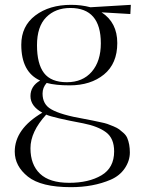

<svg xmlns="http://www.w3.org/2000/svg" viewBox="-20 -524 601 794"><path d="M41 103Q41 9 155 -58Q106 -85 106 -126.5Q106 -168 146 -191Q68 -226 68 -339Q68 -416 126 -460Q184 -504 274 -504Q316 -504 354 -494L521 -504L519 -466L400 -473Q465 -431 465 -346Q465 -261 410 -216Q355 -171 268 -171Q210 -171 173 -181Q156 -162 156 -137Q156 -92 192 -72Q231 -49 330 -32Q353 -28 363.5 -25.5Q374 -23 394 -19Q414 -15 424 -11.5Q434 -8 449.5 -1.5Q465 5 473 11Q481 17 491 26Q501 35 506 46Q517 72 517 106.5Q517 141 496 172Q475 203 438 219Q366 250 273 250Q150 250 95.5 206.5Q41 163 41 103ZM171 -50Q106 21 106 89Q106 157 145.5 194.5Q185 232 266 232Q347 232 399.5 201Q452 170 452 102Q452 48 418.5 23Q385 -2 324 -14Q201 -37 171 -50ZM397 -345Q397 -491 271 -491Q209 -491 171 -452.5Q133 -414 133 -337Q133 -260 162 -222Q191 -184 256.5 -184Q322 -184 359.5 -227.5Q397 -271 397 -345Z"/></svg>

Font: Antic Didone
Style: Regular
Weight: 400
Designer: Santiago Orozco
Foundry: Santiago Orozco
Version: Version 2.001